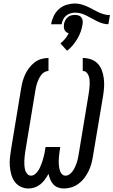

<svg xmlns="http://www.w3.org/2000/svg" viewBox="-20 -1065 646 1093"><path d="M343 8Q325 8 309.5 2Q294 -4 283 -16Q272 -28 266 -43.5Q260 -59 256 -75Q247 -59 236 -43.5Q225 -28 210 -16Q195 -4 177.5 2Q160 8 142 8Q118 8 97 -2.5Q76 -13 63 -31.5Q50 -50 44 -72.5Q38 -95 36 -118.5Q34 -142 36.5 -166.5Q39 -191 43 -215L100 -560Q103 -580 108.5 -600.5Q114 -621 123 -640.5Q132 -660 145.5 -678Q159 -696 176.5 -709.5Q194 -723 214.5 -729Q235 -735 256 -735V-661Q244 -661 233 -654.5Q222 -648 214.5 -638Q207 -628 201.5 -617Q196 -606 192 -594.5Q188 -583 185.5 -571.5Q183 -560 181 -548L124 -203Q122 -189 120.5 -176Q119 -163 118.5 -149.5Q118 -136 119 -123Q120 -110 123 -97.5Q126 -85 135 -75Q144 -65 157 -65Q168 -65 178 -72.5Q188 -80 195 -90Q202 -100 207 -110.5Q212 -121 216 -132Q220 -143 223.5 -154Q227 -165 229.5 -176Q232 -187 234.5 -198Q237 -209 238 -221L240 -228H323L322 -221Q320 -209 318.5 -198Q317 -187 316 -176Q315 -165 314.5 -154Q314 -143 314.5 -132Q315 -121 317 -110Q319 -99 322.5 -89.5Q326 -80 334 -72.5Q342 -65 353 -65Q365 -65 376 -73Q387 -81 394.5 -92Q402 -103 407.5 -115Q413 -127 417 -139Q421 -151 423.5 -163Q426 -175 428 -187L485 -532Q487 -545 488.5 -558Q490 -571 490.5 -583.5Q491 -596 490 -608.5Q489 -621 485 -632.5Q481 -644 472.5 -652.5Q464 -661 451 -661V-735Q476 -735 498.5 -727Q521 -719 536.5 -702.5Q552 -686 560 -664Q568 -642 571 -618Q574 -594 572.5 -569.5Q571 -545 567 -520L509 -175Q506 -154 500 -132.5Q494 -111 484 -90.5Q474 -70 460 -51.5Q446 -33 427 -19Q408 -5 386.5 1.5Q365 8 343 8ZM331 -927H271Q275 -951 286 -974Q297 -997 316.5 -1014Q336 -1031 360 -1038Q384 -1045 408 -1045Q426 -1045 443 -1040Q460 -1035 476 -1028Q492 -1021 507 -1012.5Q522 -1004 538 -996.5Q554 -989 571 -984Q588 -979 606 -979L597 -927Q580 -927 563.5 -932Q547 -937 532 -944.5Q517 -952 502.5 -960Q488 -968 473.5 -975.5Q459 -983 442.5 -988Q426 -993 408 -993Q395 -993 381 -989Q367 -985 356 -975.5Q345 -966 339 -953.5Q333 -941 331 -927ZM362 -776 324 -818Q339 -830 351 -844.5Q363 -859 371 -876Q363 -878 357 -882.5Q351 -887 347.5 -894.5Q344 -902 343.5 -910Q343 -918 344 -927Q346 -938 351 -948Q356 -958 364.5 -966Q373 -974 384 -977Q395 -980 406 -980Q417 -980 427 -977Q437 -974 443 -966Q449 -958 450.5 -948Q452 -938 450 -927Q447 -906 439.5 -885Q432 -864 420.5 -844.5Q409 -825 394.5 -807.5Q380 -790 362 -776Z"/></svg>

Font: Iosevka Curly Slab ExObl
Style: Regular
Weight: 400
Width: 7
Italic angle: -9°
Monospace: yes
Designer: Belleve Invis
Foundry: Belleve Invis
Version: Version 11.1.0; ttfautohint (v1.8.3)